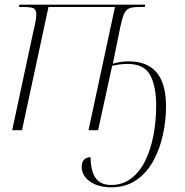

<svg xmlns="http://www.w3.org/2000/svg" viewBox="-20 -556 789 820"><path d="M455 244Q399 244 364 219Q329 194 329 157Q329 117 367 115Q367 172 387.5 203Q408 234 455 234Q504 234 540.5 206Q577 178 600.5 130Q624 82 635.5 21Q647 -40 647 -106Q647 -187 621.5 -235Q596 -283 524 -283Q493 -283 459 -275L399 0H358L471 -526H187L74 0H32L123 -424Q129 -448 132 -465.5Q135 -483 135 -493Q135 -514 124.5 -520Q114 -526 83 -526H61L63 -536H600L598 -526H572Q547 -526 532.5 -520.5Q518 -515 510 -497Q502 -479 494 -442L462 -284Q478 -289 495 -291.5Q512 -294 530 -294Q608 -294 648.5 -247Q689 -200 689 -101Q689 -40 675.5 21Q662 82 634 132.5Q606 183 561.5 213.5Q517 244 455 244Z"/></svg>

Font: Noto Serif Display SemiCondensed ExtraLight
Style: Italic
Weight: 200
Width: 4
Italic angle: -12°
Designer: Monotype Design Team
Foundry: Monotype Imaging Inc.
Version: Version 2.009